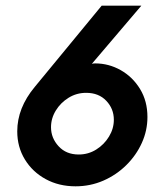

<svg xmlns="http://www.w3.org/2000/svg" viewBox="-20 -645 561 679"><path d="M247.2 13.9Q188.2 13.9 141.7 -11.5Q95.1 -36.8 68.1 -80.9Q41 -125 41 -180.6Q41 -263.2 102.8 -337.5L339.6 -625H479.9L304.9 -419.4Q311.8 -420.8 316.7 -420.8Q364.6 -420.8 406.9 -396.9Q449.3 -372.9 475.3 -330.2Q501.4 -287.5 501.4 -231.2Q501.4 -183.3 481.6 -139.6Q461.8 -95.8 426.7 -61.1Q391.7 -26.4 345.5 -6.2Q299.3 13.9 247.2 13.9ZM258.3 -98.6Q292.4 -98.6 320.5 -116.3Q348.6 -134 365.6 -162.2Q382.6 -190.3 382.6 -221.5Q382.6 -260.4 355.9 -288.5Q329.2 -316.7 284.7 -316.7Q250.7 -316.7 222.6 -299.3Q194.4 -281.9 177.4 -254.2Q160.4 -226.4 160.4 -195.1Q160.4 -156.9 187.2 -127.8Q213.9 -98.6 258.3 -98.6Z"/></svg>

Font: Afacad
Style: Bold Italic
Weight: 700
Italic angle: -14°
Designer: Kristian Moeller
Foundry: Dicotype
Version: Version 1.000; ttfautohint (v1.8.4.7-5d5b)